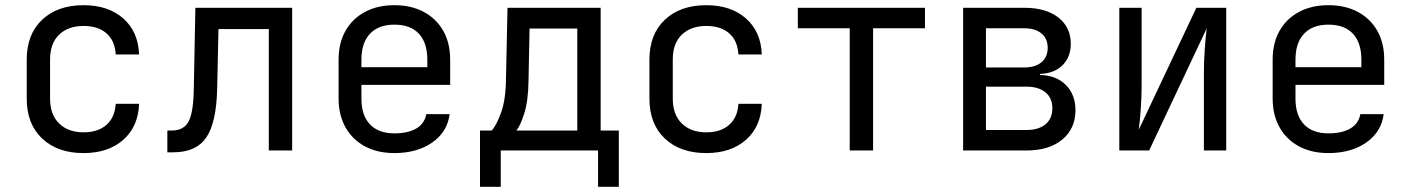

<svg xmlns="http://www.w3.org/2000/svg" viewBox="-20 -580 5440 740"><path d="M302 10Q202 10 142.5 -46Q83 -102 83 -200V-350Q83 -448 142.5 -504Q202 -560 302 -560Q397 -560 455 -509Q513 -458 516 -370H426Q423 -423 390.5 -451.5Q358 -480 302 -480Q243 -480 208 -446.5Q173 -413 173 -351V-200Q173 -138 208 -104Q243 -70 302 -70Q358 -70 390.5 -99Q423 -128 426 -180H516Q513 -92 455 -41Q397 10 302 10Z M625 7V-77H643Q689 -77 707.5 -113Q726 -149 727 -242L733 -550H1106V0H1016V-468H822L817 -238Q814 -107 775 -50Q736 7 648 7Z M1500 10Q1435 10 1386.5 -16Q1338 -42 1311.5 -89.5Q1285 -137 1285 -200V-350Q1285 -414 1311.5 -461Q1338 -508 1386.5 -534Q1435 -560 1500 -560Q1565 -560 1613.5 -534Q1662 -508 1688.5 -461Q1715 -414 1715 -350V-253H1373V-200Q1373 -135 1406 -100.5Q1439 -66 1500 -66Q1552 -66 1584 -84.5Q1616 -103 1623 -140H1713Q1704 -71 1645.5 -30.5Q1587 10 1500 10ZM1373 -321H1627V-350Q1627 -415 1594.5 -450Q1562 -485 1500 -485Q1439 -485 1406 -450Q1373 -415 1373 -350Z M1830 140V-77H1875Q1892 -94 1910.5 -144Q1929 -194 1930 -271L1936 -550H2295V-77H2365V140H2285V0H1910V140ZM1970 -77H2205V-470H2021L2017 -269Q2016 -190 2000 -141Q1984 -92 1970 -77Z M2702 10Q2602 10 2542.5 -46Q2483 -102 2483 -200V-350Q2483 -448 2542.5 -504Q2602 -560 2702 -560Q2797 -560 2855 -509Q2913 -458 2916 -370H2826Q2823 -423 2790.5 -451.5Q2758 -480 2702 -480Q2643 -480 2608 -446.5Q2573 -413 2573 -351V-200Q2573 -138 2608 -104Q2643 -70 2702 -70Q2758 -70 2790.5 -99Q2823 -128 2826 -180H2916Q2913 -92 2855 -41Q2797 10 2702 10Z M3255 0V-471H3055V-550H3545V-471H3345V0Z M3692 0V-550H3928Q4011 -550 4059 -512.5Q4107 -475 4107 -411Q4107 -360 4075 -328.5Q4043 -297 3988 -295V-291Q4050 -290 4087.5 -253Q4125 -216 4125 -155Q4125 -84 4074 -42Q4023 0 3936 0ZM3780 -320H3928Q3970 -320 3994 -340Q4018 -360 4018 -396Q4018 -431 3994 -451Q3970 -471 3928 -471H3780ZM3780 -79H3936Q3983 -79 4009.5 -101Q4036 -123 4036 -163Q4036 -202 4009.5 -224Q3983 -246 3936 -246H3780Z M4294 0V-550H4380V-250Q4380 -207 4376.5 -158Q4373 -109 4369 -80L4591 -550H4706V0H4620V-300Q4620 -344 4623.5 -393Q4627 -442 4631 -471L4409 0Z M5100 10Q5035 10 4986.5 -16Q4938 -42 4911.5 -89.5Q4885 -137 4885 -200V-350Q4885 -414 4911.5 -461Q4938 -508 4986.5 -534Q5035 -560 5100 -560Q5165 -560 5213.5 -534Q5262 -508 5288.5 -461Q5315 -414 5315 -350V-253H4973V-200Q4973 -135 5006 -100.5Q5039 -66 5100 -66Q5152 -66 5184 -84.5Q5216 -103 5223 -140H5313Q5304 -71 5245.5 -30.5Q5187 10 5100 10ZM4973 -321H5227V-350Q5227 -415 5194.5 -450Q5162 -485 5100 -485Q5039 -485 5006 -450Q4973 -415 4973 -350Z"/></svg>

Font: Liga JetBrainsMono Nerd Font
Style: Regular
Weight: 400
Designer: Philipp Nurullin, Konstantin Bulenkov
Foundry: JetBrains
Version: Version 2.225; ttfautohint (v1.8.3)